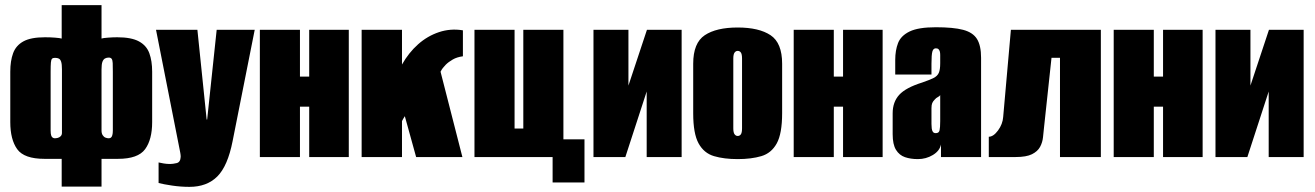

<svg xmlns="http://www.w3.org/2000/svg" viewBox="-20 -611 5117 747"><path d="M220 115V7Q204 7 187 7Q170 7 153 7Q74 7 47 -30.5Q20 -68 20 -136V-332Q20 -374 31 -404Q42 -434 71 -450Q100 -466 155 -466Q176 -466 194.5 -464.5Q213 -463 220 -461V-591H375V-461Q380 -463 399.5 -464.5Q419 -466 436 -466Q491 -466 520.5 -450Q550 -434 561 -404Q572 -374 572 -332V-136Q572 -68 544.5 -30.5Q517 7 439 7Q423 7 407 7Q391 7 375 7V115ZM193 -73Q198 -73 204.5 -74.5Q211 -76 216 -81Q221 -86 221 -94V-341Q221 -361 218 -370.5Q215 -380 209 -383Q203 -386 194 -386Q186 -386 182.5 -382.5Q179 -379 178 -367.5Q177 -356 177 -332V-103Q177 -91 179 -84.5Q181 -78 185 -75.5Q189 -73 193 -73ZM403 -73Q408 -73 411.5 -75.5Q415 -78 417 -85Q419 -92 419 -103V-332Q419 -354 418.5 -365.5Q418 -377 414.5 -382Q411 -387 403 -387Q395 -387 388.5 -383.5Q382 -380 378.5 -370.5Q375 -361 375 -341V-103Q375 -92 379.5 -85Q384 -78 390.5 -75.5Q397 -73 403 -73Z M717 116Q683 116 649.5 111Q616 106 597 101V21Q605 23 617 25Q629 27 642 27Q653 27 667.5 23.5Q682 20 683 -1Q683 -8 681.5 -16Q680 -24 678 -34L587 -495H748L784 -146H786L823 -495H971L885 -62Q866 35 825.5 75.5Q785 116 717 116Z M991 0V-495H1147V-313H1183V-495H1337V0H1183V-196H1147V0Z M1387 0V-495H1544V-360Q1570 -406 1606.5 -438.5Q1643 -471 1688 -486Q1733 -501 1781 -493V-392Q1758 -389 1741.5 -379.5Q1725 -370 1714 -359Q1708 -353 1703 -346.5Q1698 -340 1694 -332L1779 0H1599L1555 -159Q1552 -155 1549.5 -150Q1547 -145 1544 -140V0Z M2130 99V0H1826V-495H1982V-111H2016V-495H2172V-69H2254V99Z M2289 0V-495H2425V-278L2497 -495H2632V0H2496V-255Q2475 -191 2454.5 -127.5Q2434 -64 2413 0Z M2850 8Q2797 8 2758 -3.5Q2719 -15 2698 -53Q2677 -91 2677 -170V-363Q2677 -444 2722 -474Q2767 -504 2850 -504Q2933 -504 2978 -474Q3023 -444 3023 -363V-171Q3023 -91 3002 -53Q2981 -15 2942 -3.5Q2903 8 2850 8ZM2850 -82Q2858 -82 2862.5 -88.5Q2867 -95 2867 -112V-383Q2867 -400 2862.5 -406.5Q2858 -413 2850 -413Q2843 -413 2838 -406.5Q2833 -400 2833 -383V-112Q2833 -95 2838 -88.5Q2843 -82 2850 -82Z M3068 0V-495H3224V-313H3260V-495H3414V0H3260V-196H3224V0Z M3551 8Q3523 8 3501 0.5Q3479 -7 3466 -28Q3453 -49 3453 -89V-170Q3453 -214 3478.5 -242Q3504 -270 3568 -290Q3597 -300 3612 -307.5Q3627 -315 3632.5 -327.5Q3638 -340 3638 -365V-397Q3638 -405 3636.5 -410.5Q3635 -416 3631.5 -419.5Q3628 -423 3621 -423Q3611 -423 3607.5 -410.5Q3604 -398 3604 -363V-321H3463V-378Q3463 -415 3474 -443.5Q3485 -472 3519 -488.5Q3553 -505 3621 -505Q3689 -505 3727 -495Q3765 -485 3781 -459.5Q3797 -434 3797 -386V0H3641V-49Q3636 -24 3609.5 -8Q3583 8 3551 8ZM3621 -93Q3633 -93 3635.5 -104Q3638 -115 3638 -140V-241Q3636 -237 3629 -233.5Q3622 -230 3617 -224Q3610 -217 3607 -210Q3604 -203 3604 -190V-129Q3604 -120 3605 -111.5Q3606 -103 3609.5 -98Q3613 -93 3621 -93Z M3827 0V-79Q3845 -79 3863 -103.5Q3881 -128 3883 -156L3913 -495H4263V0H4104V-386H4071L4042 -116Q4040 -98 4038 -77.5Q4036 -57 4026.5 -39.5Q4017 -22 3995 -11Q3973 0 3931 0Z M4313 0V-495H4469V-313H4505V-495H4659V0H4505V-196H4469V0Z M4709 0V-495H4845V-278L4917 -495H5052V0H4916V-255Q4895 -191 4874.5 -127.5Q4854 -64 4833 0Z"/></svg>

Font: Alumni Sans Black
Style: Regular
Weight: 900
Designer: Robert E. Leuschke
Foundry: Robert E. Leuschke
Version: Version 1.018